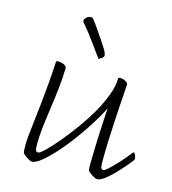

<svg xmlns="http://www.w3.org/2000/svg" viewBox="-117 -885 891 994"><g transform="rotate(15 328.5 -388.0)"><path d="M145 13Q141 13 133.5 9.5Q126 6 117.5 0.5Q109 -5 102.5 -10.5Q96 -16 94 -20Q92 -25 91.5 -35.5Q91 -46 91 -63Q91 -81 94 -114Q97 -147 102.5 -191Q108 -235 113.5 -287.5Q119 -340 124 -398Q129 -456 132 -516Q132 -520 134 -522Q136 -524 141 -524Q152 -524 163.5 -521Q175 -518 182.5 -512Q190 -506 189 -497Q188 -445 181.5 -388Q175 -331 167 -275.5Q159 -220 153.5 -171.5Q148 -123 148 -89Q148 -58 151 -49.5Q154 -41 164 -41Q173 -41 199 -66Q225 -91 260.5 -133Q296 -175 333.5 -227Q371 -279 402 -333Q428 -379 446.5 -428.5Q465 -478 465 -515Q465 -520 467 -522Q469 -524 475 -524Q485 -524 494.5 -521Q504 -518 511 -512Q518 -506 518 -497Q518 -495 516 -466.5Q514 -438 511 -393Q508 -348 505 -294.5Q502 -241 500 -187Q498 -133 498 -89Q498 -58 501 -49.5Q504 -41 514 -41Q521 -41 537.5 -56Q554 -71 574 -92Q594 -113 611 -133.5Q628 -154 636 -164Q638 -166 639.5 -168Q641 -170 643 -170Q646 -170 651.5 -160.5Q657 -151 657 -141Q657 -138 656.5 -135.5Q656 -133 654 -131Q642 -115 621.5 -91Q601 -67 577.5 -43Q554 -19 532 -3Q510 13 494 13Q489 13 481.5 9.5Q474 6 465.5 0.5Q457 -5 451 -10.5Q445 -16 443 -20Q441 -25 441 -35.5Q441 -46 441 -63Q441 -85 442 -120Q443 -155 444.5 -196Q446 -237 448.5 -278.5Q451 -320 453 -355Q432 -312 400 -261.5Q368 -211 332 -162.5Q296 -114 260 -74.5Q224 -35 194 -11Q164 13 145 13ZM341 -590Q340 -591 326 -610.5Q312 -630 292.5 -657Q273 -684 254.5 -708Q236 -732 227 -742Q223 -746 218.5 -751.5Q214 -757 214 -761Q214 -767 219 -773.5Q224 -780 231.5 -784.5Q239 -789 244 -789Q252 -789 255 -788Q258 -787 261 -783Q276 -764 294 -738Q312 -712 329 -686.5Q346 -661 357 -643Q360 -638 363.5 -629.5Q367 -621 367 -614Q367 -606 355 -598.5Q343 -591 341 -590Z"/></g></svg>

Font: Briem Hand Thin
Style: Regular
Weight: 100
Designer: Gunnlaugur SE Briem, Eben Sorkin
Foundry: Sorkin Type Co.
Version: Version 1.003